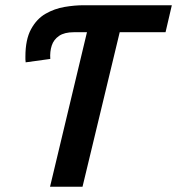

<svg xmlns="http://www.w3.org/2000/svg" viewBox="-20 -713 676 733"><path d="M171 0 312 -590H262Q226 -590 205.5 -576Q185 -562 177.5 -539Q170 -516 172 -488L78 -475Q77 -481 77 -486Q77 -491 77 -497Q77 -562 98.5 -601.5Q120 -641 154 -660.5Q188 -680 226.5 -686.5Q265 -693 299 -693H636L612 -590H437L295 0Z"/></svg>

Font: Ubuntu Sans Mono SemiBold
Style: Italic
Weight: 600
Italic angle: -13.5°
Monospace: yes
Designer: Dalton Maag Ltd
Foundry: Dalton Maag Ltd
Version: Version 1.006